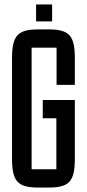

<svg xmlns="http://www.w3.org/2000/svg" viewBox="-20 -837 389 862"><path d="M142 -817V-741H214V-817ZM316 -575C316 -676 292 -705 199 -705H151C59 -705 34 -676 34 -575V-125C34 -24 59 5 151 5H199C292 5 316 -24 316 -125V-388H172V-306H233V-77H122V-623H234V-456H316Z"/></svg>

Font: Queering
Style: Regular
Weight: 400
Designer: Adam Naccarato
Foundry: adamnac
Version: Version 2.000;hotconv 1.0.109;makeotfexe 2.5.65596